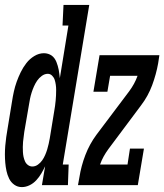

<svg xmlns="http://www.w3.org/2000/svg" viewBox="-37 -755 670 783"><path d="M52 8Q35 8 21.5 -1.5Q8 -11 0.5 -26Q-7 -41 -10.5 -57.5Q-14 -74 -15.5 -91Q-17 -108 -17 -125.5Q-17 -143 -15.5 -161Q-14 -179 -11.5 -196.5Q-9 -214 -6 -231L12 -341Q15 -361 19.5 -381.5Q24 -402 31 -421.5Q38 -441 47.5 -460.5Q57 -480 70.5 -497.5Q84 -515 103 -526.5Q122 -538 142 -538Q151 -538 159 -535.5Q167 -533 173.5 -528.5Q180 -524 185 -517Q190 -510 193 -502.5Q196 -495 198.5 -486.5Q201 -478 202.5 -470Q204 -462 205 -453.5Q206 -445 207 -436L242 -651H218L222 -735H327L219 -84H243L240 0H134L147 -77Q140 -62 131.5 -47.5Q123 -33 111 -20Q99 -7 83.5 0.5Q68 8 52 8ZM95 -76Q107 -76 117.5 -83.5Q128 -91 135 -101Q142 -111 147 -122.5Q152 -134 155.5 -145.5Q159 -157 161.5 -168.5Q164 -180 166 -191L184 -301Q186 -312 187.5 -323Q189 -334 190 -345Q191 -356 191.5 -366.5Q192 -377 192 -388Q192 -399 190.5 -409.5Q189 -420 186 -429.5Q183 -439 175.5 -446.5Q168 -454 158 -454Q145 -454 133.5 -445.5Q122 -437 114.5 -426Q107 -415 101.5 -402.5Q96 -390 92 -377.5Q88 -365 85.5 -352.5Q83 -340 81 -327L62 -217Q61 -207 59.5 -197Q58 -187 57 -176.5Q56 -166 56 -155.5Q56 -145 56.5 -135Q57 -125 59 -115.5Q61 -106 65 -97Q69 -88 77 -82Q85 -76 95 -76Q95 -76 95 -76Q95 -76 95 -76ZM281 0 287 -33Q294 -78 311 -122.5Q328 -167 356 -205L490 -383Q501 -398 509.5 -413.5Q518 -429 524 -446H412L401 -381H344L369 -530H613L608 -497Q600 -452 583.5 -407.5Q567 -363 538 -325L405 -147Q394 -132 385.5 -116.5Q377 -101 371 -84H483L493 -149H550L525 0Z"/></svg>

Font: Iosevka Curly Slab MdExObl
Style: Regular
Weight: 500
Width: 7
Italic angle: -9°
Monospace: yes
Designer: Belleve Invis
Foundry: Belleve Invis
Version: Version 11.1.0; ttfautohint (v1.8.3)